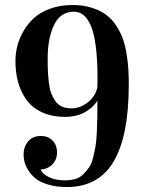

<svg xmlns="http://www.w3.org/2000/svg" viewBox="-20 -734 588 771"><path d="M42 -487.8Q42 -517.6 49.1 -547.4Q56.2 -577.1 73.5 -607.7Q90.8 -638.2 116.2 -661.4Q141.6 -684.6 181.6 -699.2Q221.7 -713.9 271 -713.9Q314.5 -713.9 349.4 -702.6Q384.3 -691.4 407.5 -673.8Q430.7 -656.2 447.8 -629.4Q464.8 -602.5 474.1 -575.9Q483.4 -549.3 488.8 -514.9Q494.1 -480.5 495.6 -453.6Q497.1 -426.8 497.1 -393.6Q497.1 -188 436.3 -85.4Q375.5 17.1 248.5 17.1Q206.1 17.1 173.1 7.1Q140.1 -2.9 122.3 -17.6Q104.5 -32.2 93 -51.3Q81.5 -70.3 78.1 -85.2Q74.7 -100.1 74.7 -114.3Q74.7 -143.6 92.5 -165.8Q110.4 -188 145.5 -188Q172.9 -188 190.9 -169.7Q209 -151.4 209 -121.6Q209 -93.3 190.9 -74.5Q172.9 -55.7 144 -53.2V-51.3Q150.9 -35.2 177 -22.5Q203.1 -9.8 239.7 -9.8Q263.7 -9.8 282.7 -15.4Q301.8 -21 315.2 -34.9Q328.6 -48.8 338.4 -62.7Q348.1 -76.7 354.2 -102.8Q360.4 -128.9 363.8 -148.4Q367.2 -168 368.9 -204.3Q370.6 -240.7 370.8 -263.4Q371.1 -286.1 371.1 -329.6Q352.1 -299.8 318.6 -282.2Q285.2 -264.6 242.2 -264.6Q189.5 -264.6 149.7 -282.7Q109.9 -300.8 86.9 -332.3Q64 -363.8 53 -402.8Q42 -441.9 42 -487.8ZM171.4 -497.6Q171.4 -467.8 172.4 -447.3Q173.3 -426.8 176.3 -401.6Q179.2 -376.5 185.5 -359.9Q191.9 -343.3 202.1 -328.4Q212.4 -313.5 228.8 -306.2Q245.1 -298.8 267.1 -298.8Q301.8 -298.8 332.5 -323Q363.3 -347.2 371.1 -383.8Q371.1 -390.1 371.3 -401.9Q371.6 -413.6 371.6 -418.9Q371.6 -497.6 364 -552.2Q356.4 -606.9 342.8 -635.3Q329.1 -663.6 313 -675.3Q296.9 -687 276.4 -687Q223.1 -687 197.3 -634.3Q171.4 -581.5 171.4 -497.6Z"/></svg>

Font: Vidaloka 
Style: Regular
Weight: 400
Designer: Cyreal (www.cyreal.org)
Foundry: Cyreal (www.cyreal.org)
Version: Version 1.011